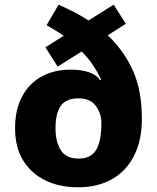

<svg xmlns="http://www.w3.org/2000/svg" viewBox="-20 -786 669 816"><path d="M229 -766Q265 -750 297 -733.5Q329 -717 356 -699L463 -766L515 -685L438 -636Q509 -568 546 -483.5Q583 -399 583 -281Q583 -190 550 -124.5Q517 -59 456 -24.5Q395 10 312 10Q234 10 173.5 -19Q113 -48 78.5 -104Q44 -160 44 -241Q44 -321 74.5 -377Q105 -433 158 -461.5Q211 -490 279 -490Q375 -490 406 -445L410 -447Q394 -481 374.5 -510Q355 -539 327 -567L225 -503L173 -585L251 -634Q235 -645 216 -656.5Q197 -668 178 -679ZM314 -368Q261 -368 238.5 -336.5Q216 -305 216 -241Q216 -183 238.5 -147.5Q261 -112 314 -112Q367 -112 389 -149.5Q411 -187 411 -263Q411 -303 387.5 -335.5Q364 -368 314 -368Z"/></svg>

Font: Noto Sans Myanmar ExtraBold
Style: Regular
Weight: 800
Designer: Monotype Design Team
Foundry: Monotype Imaging Inc.
Version: Version 2.107; ttfautohint (v1.8.4.7-5d5b)